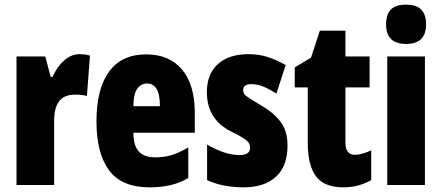

<svg xmlns="http://www.w3.org/2000/svg" viewBox="-20 -796 1900 826"><path d="M322 -563Q332 -563 342 -562Q352 -561 367 -557L354 -383Q335 -389 304 -389Q256 -389 234.5 -360.5Q213 -332 213 -278V0H51V-553H175L198 -465H206Q216 -488 232.5 -510.5Q249 -533 272 -548Q295 -563 322 -563Z M609 -562Q708 -562 763 -497Q818 -432 818 -310V-225H554Q554 -170 577 -144.5Q600 -119 648 -119Q686 -119 719 -129Q752 -139 790 -162V-30Q754 -9 713 0.5Q672 10 624 10Q504 10 449.5 -63Q395 -136 395 -274Q395 -413 449 -487.5Q503 -562 609 -562ZM613 -437Q588 -437 571 -415Q554 -393 554 -339H668Q668 -392 653 -414.5Q638 -437 613 -437Z M1217 -170Q1217 -81 1167 -35.5Q1117 10 1028 10Q988 10 948.5 3Q909 -4 871 -21V-174Q901 -156 937.5 -142.5Q974 -129 1011 -129Q1056 -129 1056 -161Q1056 -170 1051.5 -179Q1047 -188 1029.5 -200Q1012 -212 973 -231Q870 -283 870 -400Q870 -477 917 -520Q964 -563 1050 -563Q1093 -563 1131 -551Q1169 -539 1209 -516L1169 -393Q1144 -410 1116.5 -422Q1089 -434 1060 -434Q1026 -434 1026 -408Q1026 -399 1030.5 -392Q1035 -385 1052 -374Q1069 -363 1104 -342Q1154 -314 1185.5 -274Q1217 -234 1217 -170Z M1506 -130Q1521 -130 1539 -135Q1557 -140 1577 -149V-21Q1550 -6 1520.5 2Q1491 10 1457 10Q1375 10 1339.5 -37.5Q1304 -85 1304 -182V-420H1248V-506L1318 -548L1356 -664H1466V-553H1570V-420H1466V-184Q1466 -130 1506 -130Z M1727 -776Q1772 -776 1792.5 -754.5Q1813 -733 1813 -691Q1813 -607 1727 -607Q1641 -607 1641 -691Q1641 -734 1661.5 -755Q1682 -776 1727 -776ZM1808 -553V0H1646V-553Z"/></svg>

Font: Noto Sans Gujarati UI ExtraCondensed Black
Style: Regular
Weight: 900
Width: 2
Designer: Jelle Bosma - Monotype Design Team, Universal Thirst
Foundry: Monotype Imaging Inc.
Version: Version 2.106; ttfautohint (v1.8.4.7-5d5b)